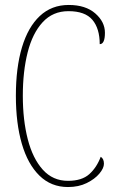

<svg xmlns="http://www.w3.org/2000/svg" viewBox="-20 -744 467 774"><path d="M254 10Q186 10 139 -36Q92 -82 68 -164.5Q44 -247 44 -358Q44 -471 68.5 -553Q93 -635 140.5 -679.5Q188 -724 257 -724Q325 -724 364 -690Q403 -656 403 -612Q403 -566 382 -566Q382 -629 352.5 -664Q323 -699 256 -699Q193 -699 152 -654.5Q111 -610 91.5 -533Q72 -456 72 -358Q72 -260 92 -182.5Q112 -105 152.5 -60Q193 -15 254 -15Q310 -15 340 -42Q370 -69 386 -112Q399 -104 399 -84Q399 -66 380.5 -44Q362 -22 329.5 -6Q297 10 254 10Z"/></svg>

Font: Noto Serif Ethiopic ExtraCondensed Thin
Style: Regular
Weight: 100
Width: 2
Designer: Monotype Design Team
Foundry: Monotype Imaging Inc.
Version: Version 2.102; ttfautohint (v1.8.4.7-5d5b)